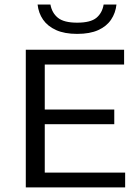

<svg xmlns="http://www.w3.org/2000/svg" viewBox="-20 -810 605 830"><path d="M91.5 0V-595H516.5V-531H173.5V-64H521V0ZM138.5 -273V-336.5H474V-273ZM313.5 -663.5Q259 -663.5 222.5 -680Q186 -696.5 166.2 -725Q146.5 -753.5 142.5 -790.5H198Q204.5 -754 230.5 -733Q256.5 -712 313.5 -712Q371.5 -712 396.8 -733Q422 -754 428 -790.5H483.5Q479.5 -753.5 460 -724.8Q440.5 -696 404.5 -679.8Q368.5 -663.5 313.5 -663.5Z"/></svg>

Font: Encode Sans SC SemiExpanded
Style: Regular
Weight: 400
Width: 6
Designer: Multiple Designers
Foundry: Impallari Type
Version: Version 3.002